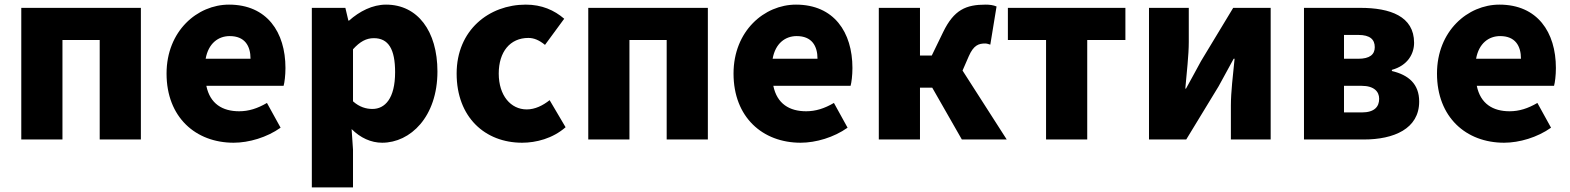

<svg xmlns="http://www.w3.org/2000/svg" viewBox="-20 -603 6788 830"><path d="M72 0H250V-430H411V0H589V-569H72Z M990 14C1056 14 1134 -9 1193 -51L1134 -158C1093 -134 1055 -122 1014 -122C942 -122 888 -154 872 -232H1206C1210 -246 1214 -277 1214 -309C1214 -464 1134 -583 970 -583C833 -583 700 -469 700 -285C700 -96 826 14 990 14ZM869 -349C881 -416 924 -447 973 -447C1038 -447 1063 -405 1063 -349Z M1328 207H1506V44L1500 -45C1538 -7 1584 14 1632 14C1754 14 1871 -98 1871 -294C1871 -469 1785 -583 1649 -583C1590 -583 1534 -554 1489 -514H1486L1473 -569H1328ZM1590 -132C1563 -132 1534 -140 1506 -165V-390C1536 -423 1563 -438 1596 -438C1659 -438 1688 -391 1688 -291C1688 -177 1644 -132 1590 -132Z M2237 14C2297 14 2369 -4 2425 -53L2356 -170C2327 -147 2293 -130 2257 -130C2188 -130 2136 -190 2136 -285C2136 -379 2185 -439 2264 -439C2288 -439 2310 -430 2336 -409L2419 -522C2376 -559 2322 -583 2253 -583C2094 -583 1954 -473 1954 -285C1954 -96 2077 14 2237 14Z M2523 0H2701V-430H2862V0H3040V-569H2523Z M3441 14C3507 14 3585 -9 3644 -51L3585 -158C3544 -134 3506 -122 3465 -122C3393 -122 3339 -154 3323 -232H3657C3661 -246 3665 -277 3665 -309C3665 -464 3585 -583 3421 -583C3284 -583 3151 -469 3151 -285C3151 -96 3277 14 3441 14ZM3320 -349C3332 -416 3375 -447 3424 -447C3489 -447 3514 -405 3514 -349Z M3779 0H3957V-224H4010L4138 0H4332L4141 -298L4168 -360C4189 -408 4211 -415 4239 -415C4247 -415 4254 -412 4261 -410L4288 -575C4274 -581 4258 -583 4241 -583C4156 -583 4104 -561 4057 -464L4008 -363H3957V-569H3779Z M4502 0H4680V-430H4845V-569H4337V-430H4502Z M4947 0H5108L5248 -230C5266 -262 5294 -315 5313 -349H5317C5310 -279 5301 -204 5301 -148V0H5473V-569H5311L5172 -339C5155 -306 5125 -254 5107 -220H5104C5110 -289 5119 -365 5119 -421V-569H4947Z M5617 0H5876C6005 0 6115 -46 6115 -164C6115 -240 6069 -279 5997 -296V-301C6066 -320 6093 -371 6093 -418C6093 -533 5989 -569 5861 -569H5617ZM5790 -349V-452H5852C5903 -452 5923 -432 5923 -399C5923 -368 5902 -349 5852 -349ZM5790 -117V-232H5866C5920 -232 5942 -207 5942 -176C5942 -142 5922 -117 5867 -117Z M6482 14C6548 14 6626 -9 6685 -51L6626 -158C6585 -134 6547 -122 6506 -122C6434 -122 6380 -154 6364 -232H6698C6702 -246 6706 -277 6706 -309C6706 -464 6626 -583 6462 -583C6325 -583 6192 -469 6192 -285C6192 -96 6318 14 6482 14ZM6361 -349C6373 -416 6416 -447 6465 -447C6530 -447 6555 -405 6555 -349Z"/></svg>

Font: Noto Sans KR Black
Style: Regular
Weight: 900
Designer: Ryoko NISHIZUKA 西塚涼子 (kana, bopomofo & ideographs); Paul D. Hunt (Latin, Greek & Cyrillic); Sandoll Communications 산돌커뮤니
Foundry: Adobe
Version: Version 2.004;hotconv 1.0.118;makeotfexe 2.5.65603